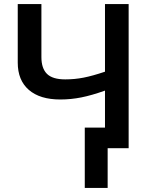

<svg xmlns="http://www.w3.org/2000/svg" viewBox="-20 -734 751 951"><path d="M617.2 0H513.2V196.8H399.9V-102.1H500V-285.2Q434.1 -261.7 382.6 -251.5Q331.1 -241.2 278.8 -241.2Q177.7 -241.2 122.8 -288.8Q67.9 -336.4 67.9 -423.8V-713.9H185.1V-451.2Q185.1 -395.5 212.6 -368.2Q240.2 -340.8 303.2 -340.8Q349.6 -340.8 393.6 -349.4Q437.5 -357.9 500 -378.9V-713.9H617.2Z"/></svg>

Font: Open Sans Semibold
Style: Regular
Weight: 600
Foundry: Ascender Corporation
Version: Version 1.10; ttfautohint (v1.5.65-e2d9)